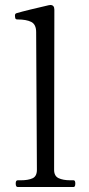

<svg xmlns="http://www.w3.org/2000/svg" viewBox="-20 -751 358 770"><path d="M51 -1Q43 -1 43 -15Q43 -28 51 -28H64Q93 -28 110.5 -36Q128 -44 128 -70L125 -622Q125 -653 105.5 -663Q86 -673 50 -673Q43 -673 41.5 -677.5Q40 -682 40 -689Q40 -696 46 -698Q66 -704 103 -713Q140 -722 175 -730Q178 -731 182 -731Q198 -731 198 -712L197 -70Q197 -45 215 -36.5Q233 -28 262 -28H275Q282 -28 282 -15Q282 -1 275 -1Z"/></svg>

Font: Shippori Mincho B1
Style: Regular
Weight: 400
Designer: FONTDASU
Foundry: FONTDASU / Google Inc. / but / Adobe
Version: Version 3.110; ttfautohint (v1.8.3)